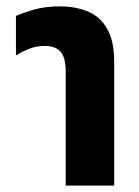

<svg xmlns="http://www.w3.org/2000/svg" viewBox="-20 -582 437 602"><path d="M186 0V-359Q186 -401 170 -419.5Q154 -438 121 -438Q94 -438 71.5 -429Q49 -420 30 -408V-532Q49 -541 85 -551.5Q121 -562 168 -562Q217 -562 255.5 -546Q294 -530 316 -492Q338 -454 338 -387V0Z"/></svg>

Font: Noto Sans Thai Cond ExtBd
Style: Regular
Weight: 800
Width: 3
Designer: Monotype Design Team
Foundry: Monotype Imaging Inc.
Version: Version 2.002; ttfautohint (v1.8.4.7-5d5b)